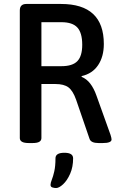

<svg xmlns="http://www.w3.org/2000/svg" viewBox="-20 -720 595 969"><path d="M127 2Q102 2 91 -4.5Q80 -11 80 -23V-667Q80 -700 113 -700H288Q504 -700 504 -498Q504 -434 475 -391Q446 -348 392 -336V-332Q417 -322 435.5 -298Q454 -274 467 -237L538 -39Q543 -23 543 -16Q543 2 498 2H478Q439 2 432 -19L364 -217Q348 -262 325.5 -279Q303 -296 259 -296H189V-23Q189 -11 178.5 -4.5Q168 2 143 2ZM189 -386H290Q346 -386 370.5 -411.5Q395 -437 395 -494Q395 -554 370.5 -581Q346 -608 290 -608H189ZM263 229Q254 229 244.5 226Q235 223 235 213Q235 203 241.5 187Q248 171 254 144.5Q260 118 260 79Q260 51 305 51Q349 51 349 79Q349 123 334 157Q319 191 298.5 210Q278 229 263 229Z"/></svg>

Font: Asap Semi Condensed Medium
Style: Regular
Weight: 500
Width: 4
Designer: Pablo Cosgaya
Foundry: Omnibus-Type
Version: Version 3.001; ttfautohint (v1.8.4.7-5d5b)